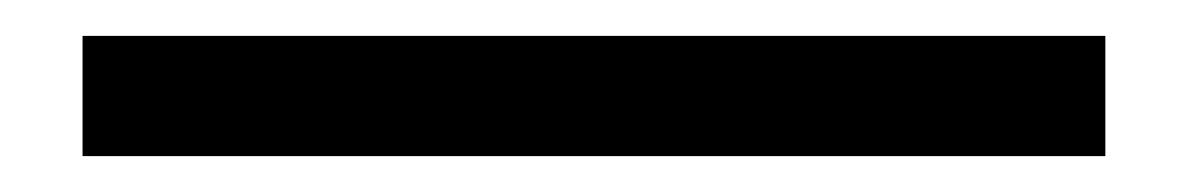

<svg xmlns="http://www.w3.org/2000/svg" viewBox="-20 -709 661 107"><path d="M26 -622V-689H596V-622Z"/></svg>

Font: Kalnia Expanded SemiBold
Style: Regular
Weight: 600
Width: 7
Designer: Frida Medrano
Foundry: Frida Medrano
Version: Version 1.105